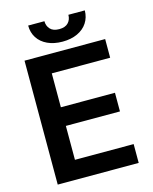

<svg xmlns="http://www.w3.org/2000/svg" viewBox="-130 -974 841 1058"><g transform="rotate(-15 291.0 -444.5)"><path d="M65.4 -707H525.4V-600.6H192.4V-407.2H501V-300.8H192.4V-107.4H527.3V0H65.4ZM295.9 -753.9Q247.1 -753.9 210.7 -770.8Q174.3 -787.6 154.5 -818.1Q134.8 -848.6 134.8 -888.7H227.5Q227.5 -861.8 244.4 -843.5Q261.2 -825.2 295.9 -825.2Q330.1 -825.2 347.2 -843.3Q364.3 -861.3 364.3 -888.7H458Q457.5 -848.6 437.5 -818.1Q417.5 -787.6 381.1 -770.8Q344.7 -753.9 295.9 -753.9Z"/></g></svg>

Font: Pretendard Std SemiBold
Style: Regular
Weight: 600
Designer: Base glyphs from Inter by Rasmus Andersson; Hangeul glyphs from Noto Sans CJK(Source Han Sans) by Jang Soo-young and Kan
Foundry: Kil Hyung-jin
Version: Version 1.309